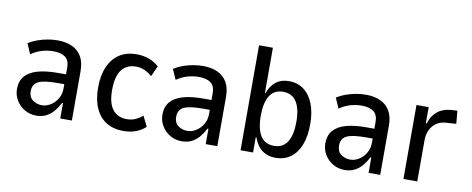

<svg xmlns="http://www.w3.org/2000/svg" viewBox="-62 -983 3120 1270"><g transform="rotate(10 1497.5 -348.0)"><path d="M220 9Q176 9 140.5 -12Q105 -33 84.5 -68Q64 -103 64 -143Q64 -196 93 -229.5Q122 -263 177 -278.5Q232 -294 309 -294H380V-228H322Q279 -228 247.5 -224Q216 -220 196 -211Q176 -202 166 -185.5Q156 -169 156 -144Q156 -105 182.5 -85Q209 -65 245 -65Q274 -65 302.5 -82.5Q331 -100 349 -130.5Q367 -161 367 -198V-339Q367 -388 339 -409Q311 -430 257 -430Q223 -430 186 -420Q149 -410 110 -384L80 -453Q111 -472 142.5 -483Q174 -494 207.5 -500Q241 -506 275 -506Q329 -506 370.5 -487.5Q412 -469 435 -430.5Q458 -392 458 -331V0H380V-103H374Q359 -73 337.5 -47Q316 -21 287 -6Q258 9 220 9Z M804 9Q738 9 690 -20.5Q642 -50 616.5 -107Q591 -164 591 -246Q591 -328 617 -386.5Q643 -445 690.5 -475.5Q738 -506 804 -506Q852 -506 890.5 -491Q929 -476 955 -451L923 -380Q901 -400 874 -412.5Q847 -425 814 -425Q752 -425 718.5 -381Q685 -337 685 -245Q685 -156 719 -114Q753 -72 813 -72Q847 -72 873.5 -84.5Q900 -97 919 -114L953 -45Q927 -20 889.5 -5.5Q852 9 804 9Z M1197 9Q1153 9 1117.5 -12Q1082 -33 1061.5 -68Q1041 -103 1041 -143Q1041 -196 1070 -229.5Q1099 -263 1154 -278.5Q1209 -294 1286 -294H1357V-228H1299Q1256 -228 1224.5 -224Q1193 -220 1173 -211Q1153 -202 1143 -185.5Q1133 -169 1133 -144Q1133 -105 1159.5 -85Q1186 -65 1222 -65Q1251 -65 1279.5 -82.5Q1308 -100 1326 -130.5Q1344 -161 1344 -198V-339Q1344 -388 1316 -409Q1288 -430 1234 -430Q1200 -430 1163 -420Q1126 -410 1087 -384L1057 -453Q1088 -472 1119.5 -483Q1151 -494 1184.5 -500Q1218 -506 1252 -506Q1306 -506 1347.5 -487.5Q1389 -469 1412 -430.5Q1435 -392 1435 -331V0H1357V-103H1351Q1336 -73 1314.5 -47Q1293 -21 1264 -6Q1235 9 1197 9Z M1826 9Q1774 9 1737 -18Q1700 -45 1679 -103H1675V0H1591V-705H1684V-400H1687Q1707 -453 1741.5 -479.5Q1776 -506 1827 -506Q1887 -506 1929 -474Q1971 -442 1993 -384.5Q2015 -327 2015 -249Q2015 -170 1993 -112Q1971 -54 1928.5 -22.5Q1886 9 1826 9ZM1803 -67Q1863 -67 1892.5 -114Q1922 -161 1922 -249Q1922 -337 1892 -383.5Q1862 -430 1802 -430Q1742 -430 1712.5 -383.5Q1683 -337 1683 -249Q1683 -161 1712.5 -114Q1742 -67 1803 -67Z M2291 9Q2247 9 2211.5 -12Q2176 -33 2155.5 -68Q2135 -103 2135 -143Q2135 -196 2164 -229.5Q2193 -263 2248 -278.5Q2303 -294 2380 -294H2451V-228H2393Q2350 -228 2318.5 -224Q2287 -220 2267 -211Q2247 -202 2237 -185.5Q2227 -169 2227 -144Q2227 -105 2253.5 -85Q2280 -65 2316 -65Q2345 -65 2373.5 -82.5Q2402 -100 2420 -130.5Q2438 -161 2438 -198V-339Q2438 -388 2410 -409Q2382 -430 2328 -430Q2294 -430 2257 -420Q2220 -410 2181 -384L2151 -453Q2182 -472 2213.5 -483Q2245 -494 2278.5 -500Q2312 -506 2346 -506Q2400 -506 2441.5 -487.5Q2483 -469 2506 -430.5Q2529 -392 2529 -331V0H2451V-103H2445Q2430 -73 2408.5 -47Q2387 -21 2358 -6Q2329 9 2291 9Z M2685 0V-497H2767V-389H2773Q2787 -438 2822 -468.5Q2857 -499 2911 -504L2958 -507L2966 -420L2892 -415Q2840 -410 2809 -372Q2778 -334 2778 -276V0Z"/></g></svg>

Font: Nunito Sans 7pt Condensed Medium
Style: Regular
Weight: 500
Width: 3
Designer: Vernon Adams
Foundry: Vernon Adams
Version: Version 3.101;gftools[0.9.27]